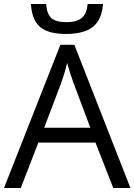

<svg xmlns="http://www.w3.org/2000/svg" viewBox="-20 -941 673 961"><path d="M432.1 -301.8 349.1 -522.9Q333 -564.9 315.9 -626Q305.2 -579.1 285.2 -522.9L201.2 -301.8ZM546.9 0 458 -227.1H171.9L84 0H0L282.2 -716.8H352.1L632.8 0ZM134.8 -920.9H210.9Q214.8 -870.1 237.3 -850.1Q259.8 -830.1 312.5 -830.1Q365.2 -830.1 389.6 -851.6Q414.1 -873 418.9 -920.9H495.6Q489.7 -843.8 446.3 -807.6Q402.3 -771.5 312.5 -771Q222.7 -770.5 181.2 -805.7Q139.6 -840.8 134.8 -920.9Z"/></svg>

Font: OpenSans-Regular
Style: Regular
Weight: 400
Foundry: Ascender Corporation
Version: Version 1.10